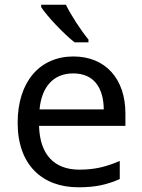

<svg xmlns="http://www.w3.org/2000/svg" viewBox="-20 -786 604 816"><path d="M260 -766H155V-756C178 -719 251 -642 297 -606H356V-618C325 -655 282 -721 260 -766ZM292 -546C150 -546 55 -440 55 -264C55 -85 160 10 313 10C386 10 434 -1 489 -25V-102C433 -78 385 -65 317 -65C210 -65 149 -130 146 -251H513V-304C513 -450 429 -546 292 -546ZM291 -474C380 -474 420 -412 421 -321H148C157 -417 207 -474 291 -474Z"/></svg>

Font: Noto Sans Mahajani
Style: Regular
Weight: 400
Designer: Monotype Design Team
Foundry: Monotype Imaging Inc.
Version: Version 2.003